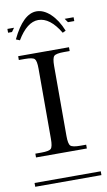

<svg xmlns="http://www.w3.org/2000/svg" viewBox="-96 -805 471 848"><g transform="rotate(-10 139.5 -381.0)"><path d="M288.1 0H-8.8V-17.1H288.1ZM17.1 -127V-144H43.9Q79.1 -144 87.6 -152.8Q96.2 -161.6 96.2 -196.8V-511.2Q96.2 -546.4 87.6 -555.2Q79.1 -564 43.9 -564H17.1V-581.1H245.1V-564H219.2Q184.1 -564 175 -555.2Q166 -546.4 166 -511.2V-196.8Q166 -161.6 175 -152.8Q184.1 -144 219.2 -144H245.1V-127ZM-8.8 -708H21L8.8 -690.9H-8.8ZM248 -708H288.1V-690.9H259.8ZM20 -655.8Q70.8 -762.2 130.9 -762.2Q162.6 -762.2 192.9 -733.9Q223.1 -705.6 243.2 -655.8L229 -648.9Q184.6 -723.1 131.8 -723.1Q81.5 -723.1 37.1 -648.9Z"/></g></svg>

Font: FoglihtenFr01
Style: Regular
Weight: 500
Version: Version 0.68